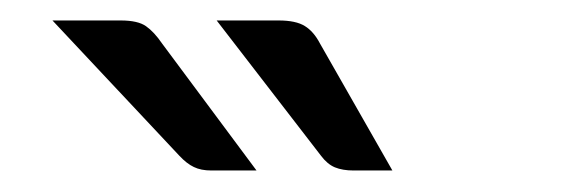

<svg xmlns="http://www.w3.org/2000/svg" viewBox="-20 -744 537 183"><path d="M245.5 -724.5Q262 -724.5 270.5 -719.2Q279 -714 285 -702.5L354 -581.5H317Q306.5 -581.5 299.2 -584.5Q292 -587.5 286 -595.5L186.5 -724.5ZM95 -724.5Q111.5 -724.5 119.2 -719Q127 -713.5 134.5 -702.5L224.5 -581.5H181.5Q171.5 -581.5 164.8 -584.8Q158 -588 151 -595.5L30 -724.5Z"/></svg>

Font: Lato
Style: Regular
Weight: 400
Designer: Lukasz Dziedzic with Adam Twardoch and Botio Nikoltchev
Foundry: tyPoland Lukasz Dziedzic
Version: Version 2.015; 2015-08-06; http://www.latofonts.com/